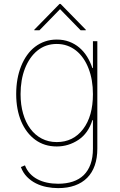

<svg xmlns="http://www.w3.org/2000/svg" viewBox="-20 -759 624 995"><path d="M63.9 -271.3Q63.9 -352.3 89.5 -416.2Q102.3 -448.2 120.6 -473.7Q138.8 -499.3 162.3 -517Q185.7 -534.8 213.8 -544.4Q241.8 -554 274.1 -554Q309.3 -554 338.6 -543Q367.9 -532 391.2 -512.3Q414.4 -492.5 431.3 -465.4Q448.2 -438.2 458.8 -406.2H461.6V-545.5H484.4V11.4Q484.4 60 471.1 98.2Q457.7 136.4 431.8 162.5Q405.9 188.6 368.1 202.2Q330.3 215.9 281.2 215.9Q251.4 215.9 221.8 210Q192.1 204.2 166.2 191.2Q140.3 178.3 119.9 157.5Q99.4 136.7 88.1 106.5L109.4 98Q118.6 122.2 135.1 140.1Q151.6 158 173.8 169.7Q196 181.5 223.2 187.3Q250.4 193.2 281.2 193.2Q323.9 193.2 357.4 182Q391 170.8 414.1 148.3Q437.1 125.7 449.4 91.4Q461.6 57.2 461.6 11.4V-136.4H458.8Q437.5 -68.2 386.4 -34.1Q334.9 0 274.1 0Q210.2 0 163 -34.4Q139.6 -51.5 121.1 -75.6Q102.6 -99.8 89.8 -130Q77.1 -160.2 70.5 -195.7Q63.9 -231.2 63.9 -271.3ZM86.6 -271.3Q86.6 -215.9 99.8 -170.3Q112.9 -124.6 137.3 -91.8Q161.6 -58.9 196.4 -40.8Q231.2 -22.7 274.1 -22.7Q359.4 -22.7 410.5 -89.8Q461.6 -156.6 461.6 -271.3Q461.6 -345.9 438.9 -404.1Q427.6 -433.6 411.2 -457Q394.9 -480.5 374.1 -497Q353.3 -513.5 328.1 -522.4Q302.9 -531.2 274.1 -531.2Q216.6 -531.2 174.4 -497.2Q153.1 -480.1 136.7 -456.3Q120.4 -432.5 109.2 -403.8Q98 -375 92.3 -341.6Q86.6 -308.2 86.6 -271.3ZM157.7 -605.1 288.4 -738.6H294L424.7 -605.1V-602.3H397.7L291.2 -711.6L184.7 -602.3H157.7Z"/></svg>

Font: Inter P Thin
Style: Regular
Weight: 100
Designer: Rasmus Andersson
Foundry: rsms
Version: Version 3.018;git-588b23468